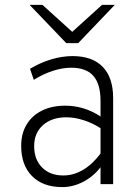

<svg xmlns="http://www.w3.org/2000/svg" viewBox="-20 -752 560 784"><path d="M234.5 12Q155.5 12 111 -32.8Q66.5 -77.5 66.5 -156Q66.5 -206.5 88.5 -243.2Q110.5 -280 151 -300.2Q191.5 -320.5 246.5 -320.5Q284 -320.5 320 -309.8Q356 -299 390.5 -276.5V-339.5Q390.5 -409 361.2 -442.2Q332 -475.5 270.5 -475.5Q235 -475.5 195.2 -462.5Q155.5 -449.5 118 -426L102.5 -471Q144 -496 189 -509.5Q234 -523 276 -523Q357 -523 399.5 -479Q442 -435 442 -351.5V0H390.5V-69Q360.5 -30.5 319 -9.2Q277.5 12 234.5 12ZM238.5 -35.5Q280 -35.5 318.8 -58.2Q357.5 -81 390.5 -125V-228.5Q358 -249.5 321.5 -261.2Q285 -273 250.5 -273Q191.5 -273 155.5 -241Q119.5 -209 119.5 -155.5Q119.5 -100.5 152 -68Q184.5 -35.5 238.5 -35.5ZM250.5 -576 101 -732H153.5L275 -622L396.5 -732H448.5L299.5 -576Z"/></svg>

Font: Overpass ExtraLight
Style: Regular
Weight: 250
Designer: Delve Withrington, Dave Bailey, Thomas Jockin
Foundry: Delve Fonts LLC
Version: Version 4.000